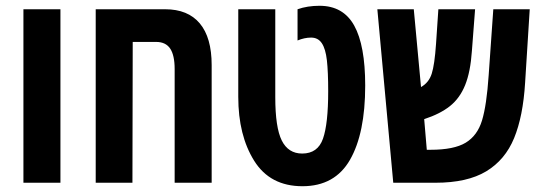

<svg xmlns="http://www.w3.org/2000/svg" viewBox="-20 -632 1863 664"><path d="M61 -600H189V0H61Z M712 -407V0H584V-393Q584 -441 568.5 -464Q553 -487 520 -487H439L438 0H311V-600H551Q630 -600 671 -551Q712 -502 712 -407Z M804 -297V-600H932V-296Q932 -191 954.5 -146Q977 -101 1025 -101Q1079 -101 1097 -152.5Q1115 -204 1115 -316Q1115 -384 1110.5 -423.5Q1106 -463 1093 -482.5Q1080 -502 1056 -502Q1033 -502 1009 -492V-600Q1043 -612 1085 -612Q1167 -612 1205 -543.5Q1243 -475 1243 -336Q1243 -171 1190.5 -79.5Q1138 12 1026 12Q914 12 859 -76Q804 -164 804 -297Z M1812 -600 1796 -346Q1789 -230 1758 -154.5Q1727 -79 1661.5 -39.5Q1596 0 1486 0H1340L1285 -600H1411L1436 -331Q1463 -346 1473 -377Q1483 -408 1488 -481L1496 -600H1623L1612 -456Q1607 -383 1588.5 -337.5Q1570 -292 1536 -265Q1502 -238 1447 -220L1456 -114H1469Q1550 -114 1590.5 -138.5Q1631 -163 1647 -215.5Q1663 -268 1670 -372L1686 -600Z"/></svg>

Font: Noto Sans Hebrew Cond
Style: Bold
Weight: 700
Width: 2
Designer: Monotype Design Team
Foundry: Monotype Imaging Inc.
Version: Version 1.000